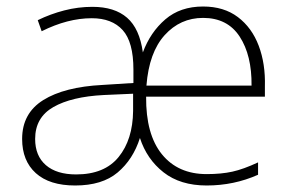

<svg xmlns="http://www.w3.org/2000/svg" viewBox="-20 -560 893 590"><path d="M604 -540Q668 -540 711 -507.5Q754 -475 775 -419.5Q796 -364 794 -294V-263H429Q428 -147 477.5 -86Q527 -25 615 -25Q660 -25 694 -32.5Q728 -40 773 -61V-23Q699 10 615 10Q534 10 482.5 -30.5Q431 -71 410 -136Q389 -70 341.5 -30Q294 10 211 10Q132 10 90 -28Q48 -66 48 -133Q48 -212 113 -252.5Q178 -293 295 -299L390 -305V-346Q390 -431 357 -467.5Q324 -504 262 -504Q188 -504 108 -464L96 -498Q135 -517 177.5 -528Q220 -539 264 -539Q332 -539 370.5 -505.5Q409 -472 419 -399Q442 -461 488 -500.5Q534 -540 604 -540ZM604 -505Q534 -505 486 -452Q438 -399 430 -297H753Q754 -390 716.5 -447.5Q679 -505 604 -505ZM299 -268Q200 -263 144 -231Q88 -199 88 -133Q88 -81 121 -52.5Q154 -24 214 -24Q301 -24 344.5 -77.5Q388 -131 389 -219V-272Z"/></svg>

Font: Noto Sans Gujarati ExtraLight
Style: Regular
Weight: 200
Designer: Jelle Bosma - Monotype Design Team, Universal Thirst
Foundry: Monotype Imaging Inc.
Version: Version 2.106; ttfautohint (v1.8.4.7-5d5b)